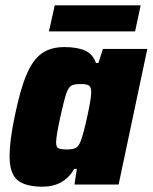

<svg xmlns="http://www.w3.org/2000/svg" viewBox="-20 -694 574 722"><path d="M16 -107Q16 -163 35 -255Q56 -358 80 -414Q104 -470 137.5 -493.5Q171 -517 222 -517Q270 -517 299.5 -504Q329 -491 341 -457H350L367 -510H534L426 0H260L269 -59H259Q221 8 140 8Q75 8 45.5 -17Q16 -42 16 -107ZM284 -165Q294 -191 308.5 -257.5Q323 -324 323 -347Q323 -366 315 -372Q307 -378 284 -378Q258 -378 247.5 -371.5Q237 -365 229 -341.5Q221 -318 207 -255Q191 -181 191 -159Q191 -141 199.5 -136.5Q208 -132 232 -132Q255 -132 266 -138.5Q277 -145 284 -165ZM164 -576 186 -674H509L488 -576Z"/></svg>

Font: Saira Semi Condensed ExtraBold
Style: Italic
Weight: 800
Width: 4
Italic angle: -12°
Designer: Hector Gatti with collaboration of the Omnibus-Type team
Foundry: Omnibus-Type
Version: Version 1.001; ttfautohint (v1.8)